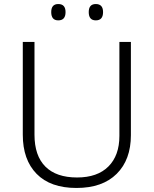

<svg xmlns="http://www.w3.org/2000/svg" viewBox="-20 -922 762 952"><path d="M629 -252Q629 -130 558.5 -60Q488 10 359 10Q230 10 161.5 -60Q93 -130 93 -254V-714H151V-254Q151 -150 205 -96Q259 -42 362 -42Q463 -42 517.5 -96.5Q572 -151 572 -248V-714H629ZM234 -862Q234 -902 269 -902Q305 -902 305 -862Q305 -821 269 -821Q234 -821 234 -862ZM420 -862Q420 -902 455 -902Q491 -902 491 -862Q491 -821 455 -821Q420 -821 420 -862Z"/></svg>

Font: Noto Sans Lao UI Light
Style: Regular
Weight: 300
Designer: Monotype Design Team
Foundry: Monotype Imaging Inc.
Version: Version 2.000; ttfautohint (v1.8.4.7-5d5b)